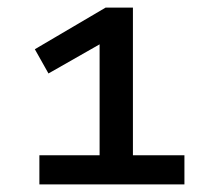

<svg xmlns="http://www.w3.org/2000/svg" viewBox="-20 -725 563 507"><path d="M84 -238V-315H243V-626L280 -629L108 -531L72 -595L259 -705H331V-315H467V-238Z"/></svg>

Font: Nunito Sans 7pt SemiExpanded SemiBold
Style: Regular
Weight: 600
Width: 6
Designer: Vernon Adams
Foundry: Vernon Adams
Version: Version 3.101;gftools[0.9.27]